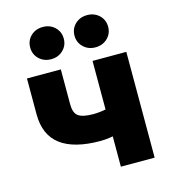

<svg xmlns="http://www.w3.org/2000/svg" viewBox="-111 -839 822 928"><g transform="rotate(-15 299.5 -375.0)"><path d="M316.4 -145.5Q184.6 -145.5 117.7 -196Q50.8 -246.6 50.8 -350.1V-529.3H220.2V-354Q220.2 -311.5 241.7 -295.7Q263.2 -279.8 316.4 -279.8Q348.6 -279.8 382.8 -287.1Q417 -294.4 458 -308.6V-173.8Q444.8 -167.5 419.7 -160.6Q394.5 -153.8 366.9 -149.7Q339.4 -145.5 316.4 -145.5ZM378.9 0V-529.3H547.9V0ZM410.2 -588.9Q374.5 -588.9 350.3 -612.1Q326.2 -635.3 326.2 -669.4Q326.2 -704.1 350.3 -727.1Q374.5 -750 410.2 -750Q446.3 -750 470.5 -727.1Q494.6 -704.1 494.6 -669.4Q494.6 -635.3 470.5 -612.1Q446.3 -588.9 410.2 -588.9ZM188.5 -588.9Q152.3 -588.9 128.4 -612.1Q104.5 -635.3 104.5 -669.4Q104.5 -704.1 128.4 -727.1Q152.3 -750 188.5 -750Q224.6 -750 248.5 -727.1Q272.5 -704.1 272.5 -669.4Q272.5 -635.3 248.5 -612.1Q224.6 -588.9 188.5 -588.9Z"/></g></svg>

Font: Inter 24pt ExtraBold
Style: Regular
Weight: 800
Designer: Rasmus Andersson
Foundry: rsms
Version: Version 4.001;git-66647c0bb